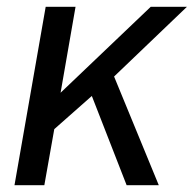

<svg xmlns="http://www.w3.org/2000/svg" viewBox="-20 -546 571 566"><path d="M22.7 0 114.7 -526H202.7L158.6 -272.6L424.4 -526H531.1L316.3 -320.4L448.1 0H353.3L250.7 -263.1L140 -165.3L110.7 0Z"/></svg>

Font: Archivo Variable SemiBold
Style: Italic
Weight: 600
Italic angle: -10°
Designer: Hector Gatti
Foundry: Omnibus-Type
Version: Version 2.001